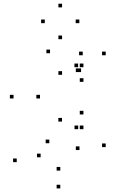

<svg xmlns="http://www.w3.org/2000/svg" viewBox="-20 -827 660 1052"><path d="M250.2 -42.2V-62.2H230.2V-42.2ZM408.4 -119.2V-139.2H388.4V-119.2ZM437.1 -119.2V-139.2H417.1V-119.2ZM437.1 -199.8V-219.8H417.1V-199.8ZM319.7 -160.9V-180.9H299.7V-160.9ZM199.2 -287.4V-307.4H179.2V-287.4ZM320 -417.1V-437.1H300V-417.1ZM437.1 -378.5V-398.5H417.1V-378.5ZM437.1 -458.8V-478.8H417.1V-458.8ZM407.9 -458.8V-478.8H387.9V-458.8ZM254.2 -535.3V-555.3H234.2V-535.3ZM54.2 -287.4V-307.4H34.2V-287.4ZM559.2 -524.2V-544.2H539.2V-524.2ZM433.3 -524.2V-544.2H413.3V-524.2ZM424.2 -432.1V-452.1H404.2V-432.1ZM415.5 -432.1V-452.1H395.5V-432.1ZM415.5 -4.9V-24.9H395.5V-4.9ZM310.3 107.7V87.7H290.3V107.7ZM202.6 34.8V14.8H182.6V34.8ZM71.7 61.4V41.4H51.7V61.4ZM310.3 205.3V185.3H290.3V205.3ZM559.2 -20.9V-40.9H539.2V-20.9ZM414.7 -700.1V-720.1H394.7V-700.1ZM320 -786.6V-806.6H300V-786.6ZM225.3 -700.1V-720.1H205.3V-700.1ZM320 -612.3V-632.3H300V-612.3Z"/></svg>

Font: Monaspace Neon Dots Var
Style: Regular
Weight: 400
Designer: Riley Cran and the Lettermatic Team
Version: Version 1.100 (Monaspace Neon Dots)